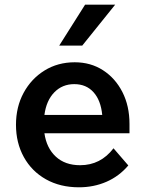

<svg xmlns="http://www.w3.org/2000/svg" viewBox="-20 -781 620 817"><path d="M463 -150 526 -77Q487 -31 433 -7.5Q379 16 316 16Q236 16 175.5 -18Q115 -52 81.5 -112.5Q48 -173 48 -250Q48 -326 80.5 -386Q113 -446 169.5 -481Q226 -516 298 -516Q366 -516 418.5 -482Q471 -448 501 -389Q531 -330 531 -254V-214H169Q178 -151 217.5 -114.5Q257 -78 321 -78Q408 -78 463 -150ZM296 -423Q245 -423 211 -388Q177 -353 169 -292H415Q409 -354 378 -388.5Q347 -423 296 -423ZM470 -761 330 -587H232L342 -761Z"/></svg>

Font: Wix Madefor Text SemiBold
Style: Regular
Weight: 600
Designer: Dalton Maag Ltd
Foundry: Dalton Maag Ltd
Version: Version 3.100